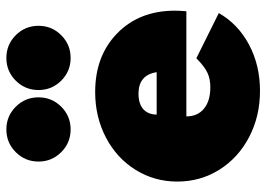

<svg xmlns="http://www.w3.org/2000/svg" viewBox="-132 -654 801 576"><g transform="rotate(-90 268.0 -365.5)"><path d="M11.8 -233.6Q11.8 -302.3 47 -358.9Q82.3 -415.5 143.9 -447.7Q205.5 -480 280.5 -480Q389.1 -480 456.8 -413.6Q524.5 -347.3 524.5 -240.5Q524.5 -226.8 522.7 -206.4H207.3Q207.3 -172.7 230.5 -153.6Q253.6 -134.5 295 -134.5Q320 -134.5 338.6 -143.4Q357.3 -152.3 381.8 -176.4L517.3 -109.1Q484.5 -51.4 422.5 -18.4Q360.5 14.5 284.1 14.5Q207.7 14.5 145.5 -18Q83.2 -50.5 47.5 -107.3Q11.8 -164.1 11.8 -233.6ZM236.4 -581.8Q208.2 -553.6 168.2 -553.6Q128.2 -553.6 100 -581.8Q71.8 -610 71.8 -650Q71.8 -690 100 -718.2Q128.2 -746.4 168.2 -746.4Q208.2 -746.4 236.4 -718.2Q264.5 -690 264.5 -650Q264.5 -610 236.4 -581.8ZM450.9 -581.8Q422.7 -553.6 382.7 -553.6Q342.7 -553.6 314.5 -581.8Q286.4 -610 286.4 -650Q286.4 -690 314.5 -718.2Q342.7 -746.4 382.7 -746.4Q422.7 -746.4 450.9 -718.2Q479.1 -690 479.1 -650Q479.1 -610 450.9 -581.8ZM212.7 -295.5H340Q331.4 -350 275.5 -350Q245.5 -350 229.3 -335.9Q213.2 -321.8 212.7 -295.5Z"/></g></svg>

Font: Spartan MB Black
Style: Regular
Weight: 900
Designer: Matt Bailey, Mirko Velimirovic
Foundry: Matt Bailey
Version: Version 1.005